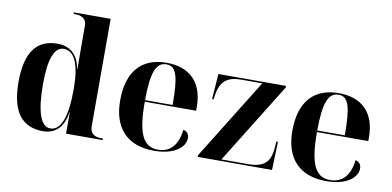

<svg xmlns="http://www.w3.org/2000/svg" viewBox="-72 -979 2465 1208"><g transform="rotate(10 1160.0 -375.0)"><path d="M251 10C326 10 381 -36 395 -137H397V0H631V-10H619C590 -10 548 -18 548 -75V-760H313V-750H325C353 -750 396 -742 396 -689V-589C396 -556 396 -491 397 -411H395C380 -504 326 -548 246 -548C118 -548 46 -463 46 -270C46 -76 117 10 251 10ZM293 -15C232 -15 200 -106 200 -284C200 -442 231 -523 291 -523C360 -523 396 -442 396 -284C396 -106 361 -15 293 -15Z M960 10C1092 10 1157 -48 1157 -105C1157 -127 1147 -146 1120 -152C1107 -42 1053 -1 983 -1C888 -1 850 -82 850 -284H1178V-308C1178 -467 1089 -549 944 -549C786 -549 696 -453 696 -265C696 -91 787 10 960 10ZM1026 -294H850C851 -475 879 -539 944 -539C1008 -539 1026 -475 1026 -294Z M1238 0H1713L1719 -181H1709L1706 -141C1699 -47 1659 -10 1556 -10H1388L1708 -526V-536H1276L1264 -374H1274L1277 -396C1290 -490 1332 -526 1426 -526H1558L1238 -10Z M2060 10C2192 10 2257 -48 2257 -105C2257 -127 2247 -146 2220 -152C2207 -42 2153 -1 2083 -1C1988 -1 1950 -82 1950 -284H2278V-308C2278 -467 2189 -549 2044 -549C1886 -549 1796 -453 1796 -265C1796 -91 1887 10 2060 10ZM2126 -294H1950C1951 -475 1979 -539 2044 -539C2108 -539 2126 -475 2126 -294Z"/></g></svg>

Font: Noto Serif Display
Style: Bold
Weight: 700
Designer: Monotype Design Team
Foundry: Monotype Imaging Inc.
Version: Version 2.009